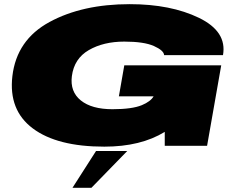

<svg xmlns="http://www.w3.org/2000/svg" viewBox="-20 -701 1163 923"><path d="M481.5 4Q254.5 4 137.5 -83.8Q20.5 -171.5 39.5 -335Q60 -509.5 218 -595.2Q376 -681 603.5 -681Q801 -681 936.5 -615.2Q1072 -549.5 1052 -436H769Q767.5 -458.5 719.8 -479.8Q672 -501 577.5 -501Q477.5 -501 407 -460.2Q336.5 -419.5 325.5 -335Q316 -260.5 368.5 -218.2Q421 -176 520.5 -176Q615 -176 662 -195.5Q704 -213 718.5 -238H551.5L577.5 -387H1043.5L975.5 0H772V-67Q656.5 4 481.5 4ZM328.5 201.7 441.7 24.8H591.8L419.6 201.7Z"/></svg>

Font: Anybody UltraExpanded Black
Style: Italic
Weight: 900
Width: 9
Italic angle: -10°
Designer: Tyler Finck
Foundry: Etcetera Type Company
Version: Version 1.010; ttfautohint (v1.8.3) -l 8 -r 50 -G 200 -x 14 